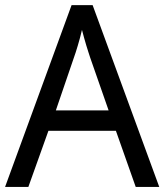

<svg xmlns="http://www.w3.org/2000/svg" viewBox="-20 -737 648 757"><path d="M515.1 0 437 -221.2H170.9L91.8 0H0L262.2 -716.8H345.2L607.9 0ZM408.2 -301.8 335.9 -508.8Q333 -517.6 328.9 -530.3Q324.7 -543 320.3 -557.6Q315.9 -572.3 311.5 -588.1Q307.1 -604 303.2 -619.1Q299.8 -604 295.4 -587.9Q291 -571.8 286.6 -556.9Q282.2 -542 278.1 -529.5Q273.9 -517.1 271 -508.8L200.2 -301.8Z"/></svg>

Font: WenQuanYi Micro Hei
Style: Regular
Weight: 400
Foundry: Ascender Corporation
Version: Version 0.2.0-beta